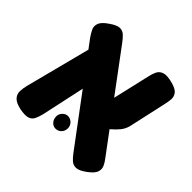

<svg xmlns="http://www.w3.org/2000/svg" viewBox="-158 -732 894 894"><g transform="rotate(45 289.0 -285.0)"><path d="M509 -5Q479 17 460 17.5Q441 18 427.5 5.5Q414 -7 403 -22L79 -456Q67 -473 58.5 -490Q50 -507 56.5 -526Q63 -545 94 -566Q125 -588 143.5 -588Q162 -588 175.5 -575Q189 -562 202 -544L525 -110Q537 -95 544 -79Q551 -63 545 -45Q539 -27 509 -5ZM83 7Q48 -1 35 -16Q22 -31 22.5 -50Q23 -69 28 -89L117 -434L245 -375L175 -51Q170 -31 162.5 -14.5Q155 2 137.5 8Q120 14 83 7ZM399 -180 335 -254 397 -522Q401 -542 409 -558.5Q417 -575 435.5 -581.5Q454 -588 490 -579Q526 -570 537.5 -555Q549 -540 547.5 -521.5Q546 -503 541 -482L500 -297Q494 -275 480.5 -258Q467 -241 447 -224Q427 -207 399 -180ZM263 -44Q247 -44 236 -56.5Q225 -69 225 -87Q225 -103 236.5 -115Q248 -127 263 -127Q279 -127 291 -115Q303 -103 303 -86Q303 -68 291.5 -56Q280 -44 263 -44Z"/></g></svg>

Font: Fredoka SemiCondensed SemiBold
Style: Regular
Weight: 600
Width: 4
Designer: Ben Nathan
Foundry: Milena B. Brandão, Ben Nathan
Version: Version 2.001